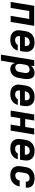

<svg xmlns="http://www.w3.org/2000/svg" viewBox="1708 -2276 783 4240"><g transform="rotate(90 2100.0 -156.5)"><path d="M23 0 109 -520H551L465 0H331L399 -410H224L156 0Z M861 8Q828 8 796.5 2.5Q765 -3 737.5 -17.5Q710 -32 690 -55Q670 -78 659.5 -107Q649 -136 648.5 -168.5Q648 -201 654 -234L670 -334Q675 -361 685 -388Q695 -415 712.5 -439Q730 -463 754.5 -480.5Q779 -498 806 -509Q833 -520 861 -524Q889 -528 916 -528Q949 -528 980.5 -522.5Q1012 -517 1038.5 -502.5Q1065 -488 1085 -464.5Q1105 -441 1115 -412Q1125 -383 1125 -351Q1125 -319 1120 -286L1107 -207H778Q775 -186 778 -165.5Q781 -145 792 -129.5Q803 -114 821.5 -106.5Q840 -99 861 -99Q877 -99 893 -101Q909 -103 924 -110Q939 -117 951.5 -129Q964 -141 969 -157H1097Q1091 -132 1078.5 -108.5Q1066 -85 1048 -65.5Q1030 -46 1007.5 -31Q985 -16 960.5 -7.5Q936 1 911 4.5Q886 8 861 8ZM796 -313H995Q998 -334 995.5 -354Q993 -374 982.5 -390Q972 -406 953.5 -413.5Q935 -421 915 -421Q894 -421 873 -414.5Q852 -408 835 -393Q818 -378 809 -357.5Q800 -337 796 -317Z M1187 215 1309 -520H1442L1430 -445Q1443 -465 1461.5 -481Q1480 -497 1501.5 -508Q1523 -519 1546 -523.5Q1569 -528 1591 -528Q1619 -528 1644.5 -519.5Q1670 -511 1687 -492Q1704 -473 1713 -448Q1722 -423 1725 -396Q1728 -369 1726.5 -341.5Q1725 -314 1720 -286L1703 -186Q1699 -162 1692 -138Q1685 -114 1672.5 -91.5Q1660 -69 1642.5 -49.5Q1625 -30 1603 -17Q1581 -4 1556 2Q1531 8 1507 8Q1483 8 1459.5 2Q1436 -4 1418.5 -18Q1401 -32 1389.5 -52.5Q1378 -73 1372 -95L1320 215ZM1470 -102Q1489 -102 1508 -109.5Q1527 -117 1541 -132Q1555 -147 1562.5 -166Q1570 -185 1573 -204L1590 -304Q1592 -318 1592.5 -331.5Q1593 -345 1591 -358Q1589 -371 1583.5 -383Q1578 -395 1568.5 -403Q1559 -411 1546 -414.5Q1533 -418 1519 -418Q1501 -418 1482.5 -413Q1464 -408 1448 -396Q1432 -384 1423 -366.5Q1414 -349 1411 -331L1394 -231Q1392 -216 1391 -200.5Q1390 -185 1392 -170.5Q1394 -156 1400 -143Q1406 -130 1416.5 -120.5Q1427 -111 1441 -106.5Q1455 -102 1470 -102Z M2061 8Q2028 8 1996.5 2.5Q1965 -3 1937.5 -17.5Q1910 -32 1890 -55Q1870 -78 1859.5 -107Q1849 -136 1848.5 -168.5Q1848 -201 1854 -234L1870 -334Q1875 -361 1885 -388Q1895 -415 1912.5 -439Q1930 -463 1954.5 -480.5Q1979 -498 2006 -509Q2033 -520 2061 -524Q2089 -528 2116 -528Q2149 -528 2180.5 -522.5Q2212 -517 2238.5 -502.5Q2265 -488 2285 -464.5Q2305 -441 2315 -412Q2325 -383 2325 -351Q2325 -319 2320 -286L2307 -207H1978Q1975 -186 1978 -165.5Q1981 -145 1992 -129.5Q2003 -114 2021.5 -106.5Q2040 -99 2061 -99Q2077 -99 2093 -101Q2109 -103 2124 -110Q2139 -117 2151.5 -129Q2164 -141 2169 -157H2297Q2291 -132 2278.5 -108.5Q2266 -85 2248 -65.5Q2230 -46 2207.5 -31Q2185 -16 2160.5 -7.5Q2136 1 2111 4.5Q2086 8 2061 8ZM1996 -313H2195Q2198 -334 2195.5 -354Q2193 -374 2182.5 -390Q2172 -406 2153.5 -413.5Q2135 -421 2115 -421Q2094 -421 2073 -414.5Q2052 -408 2035 -393Q2018 -378 2009 -357.5Q2000 -337 1996 -317Z M2423 0 2509 -520H2642L2609 -321H2785L2817 -520H2951L2865 0H2731L2766 -211H2591L2556 0Z M3261 8Q3228 8 3196.5 2.5Q3165 -3 3137.5 -17.5Q3110 -32 3090 -55Q3070 -78 3059.5 -107Q3049 -136 3048.5 -168.5Q3048 -201 3054 -234L3070 -334Q3075 -361 3085 -388Q3095 -415 3112.5 -439Q3130 -463 3154.5 -480.5Q3179 -498 3206 -509Q3233 -520 3261 -524Q3289 -528 3316 -528Q3349 -528 3380.5 -522.5Q3412 -517 3438.5 -502.5Q3465 -488 3485 -464.5Q3505 -441 3515 -412Q3525 -383 3525 -351Q3525 -319 3520 -286L3507 -207H3178Q3175 -186 3178 -165.5Q3181 -145 3192 -129.5Q3203 -114 3221.5 -106.5Q3240 -99 3261 -99Q3277 -99 3293 -101Q3309 -103 3324 -110Q3339 -117 3351.5 -129Q3364 -141 3369 -157H3497Q3491 -132 3478.5 -108.5Q3466 -85 3448 -65.5Q3430 -46 3407.5 -31Q3385 -16 3360.5 -7.5Q3336 1 3311 4.5Q3286 8 3261 8ZM3196 -313H3395Q3398 -334 3395.5 -354Q3393 -374 3382.5 -390Q3372 -406 3353.5 -413.5Q3335 -421 3315 -421Q3294 -421 3273 -414.5Q3252 -408 3235 -393Q3218 -378 3209 -357.5Q3200 -337 3196 -317Z M3855 8Q3823 8 3791.5 2.5Q3760 -3 3733.5 -17.5Q3707 -32 3687.5 -55.5Q3668 -79 3658.5 -108Q3649 -137 3648.5 -169.5Q3648 -202 3654 -234L3670 -334Q3675 -361 3684.5 -388Q3694 -415 3712 -438.5Q3730 -462 3753.5 -480Q3777 -498 3804 -509Q3831 -520 3858.5 -524Q3886 -528 3914 -528Q3942 -528 3970 -524.5Q3998 -521 4023.5 -511.5Q4049 -502 4070.5 -485.5Q4092 -469 4105.5 -446Q4119 -423 4123.5 -395.5Q4128 -368 4123 -339Q4123 -338 4122.5 -336.5Q4122 -335 4122 -334H3990Q3990 -335 3990 -335.5Q3990 -336 3990 -336Q3993 -353 3989 -369.5Q3985 -386 3974 -397.5Q3963 -409 3947 -413.5Q3931 -418 3914 -418Q3894 -418 3873.5 -411.5Q3853 -405 3837 -390Q3821 -375 3812.5 -355.5Q3804 -336 3800 -316L3784 -216Q3780 -195 3781 -174.5Q3782 -154 3790.5 -137Q3799 -120 3817 -111Q3835 -102 3855 -102Q3875 -102 3894.5 -108.5Q3914 -115 3929.5 -128.5Q3945 -142 3954.5 -160.5Q3964 -179 3967 -199H4099Q4094 -171 4083.5 -144Q4073 -117 4056 -92.5Q4039 -68 4016 -48Q3993 -28 3966.5 -15Q3940 -2 3911.5 3Q3883 8 3855 8Z"/></g></svg>

Font: Iosevka SS04 XBd Ex Obl
Style: Regular
Weight: 800
Width: 7
Italic angle: -9°
Monospace: yes
Designer: Belleve Invis
Foundry: Belleve Invis
Version: Version 19.0.0; ttfautohint (v1.8.4)